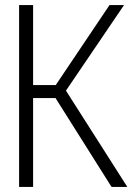

<svg xmlns="http://www.w3.org/2000/svg" viewBox="-20 -734 540 754"><path d="M55 0V-714H110V-400H199L410 -714H467L239 -378L480 0H418L198 -349H110V0Z"/></svg>

Font: Noto Sans Mono ExtraCondensed Light
Style: Regular
Weight: 300
Width: 2
Designer: Monotype Design Team
Foundry: Monotype Imaging Inc.
Version: Version 2.014; ttfautohint (v1.8.4.7-5d5b)